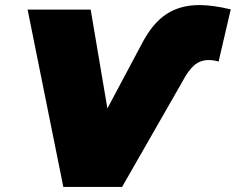

<svg xmlns="http://www.w3.org/2000/svg" viewBox="-20 -738 931 758"><path d="M89 -700H338L404 -310L543 -571Q584 -648 638 -683Q692 -718 767 -718Q820 -718 891 -701L843 -495Q822 -501 804 -501Q771 -501 747 -480.5Q723 -460 699 -414L462 0H230Z"/></svg>

Font: Montserrat Alternates Black
Style: Italic
Weight: 900
Italic angle: -11.3°
Designer: Julieta Ulanovsky
Foundry: Julieta Ulanovsky
Version: Version 7.200